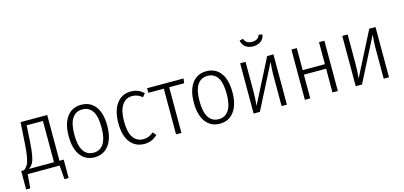

<svg xmlns="http://www.w3.org/2000/svg" viewBox="-74 -1269 4061 1929"><g transform="rotate(-15 1956.5 -304.0)"><path d="M448 -47V145H405L393 0H61L49 145H6V-47H36Q60 -66 73.5 -88Q87 -110 97 -159.5Q107 -209 113 -301L127 -523H404V-47ZM347 -476H178L168 -308Q162 -217 152.5 -166.5Q143 -116 127.5 -90.5Q112 -65 86 -47H347Z M959 -263Q959 -134 905 -61.5Q851 11 757 11Q663 11 610 -60.5Q557 -132 557 -261Q557 -390 610.5 -462Q664 -534 758 -534Q853 -534 906 -464Q959 -394 959 -263ZM616 -261Q616 -148 652.5 -92Q689 -36 757 -36Q825 -36 862 -92Q899 -148 899 -263Q899 -376 863 -431Q827 -486 758 -486Q690 -486 653 -430.5Q616 -375 616 -261Z M1408 -481 1380 -446Q1357 -466 1332 -476Q1307 -486 1276 -486Q1210 -486 1171.5 -429.5Q1133 -373 1133 -259Q1133 -146 1171 -92Q1209 -38 1276 -38Q1307 -38 1332 -48.5Q1357 -59 1383 -80L1411 -45Q1352 11 1275 11Q1181 11 1127 -58.5Q1073 -128 1073 -258Q1073 -388 1127.5 -461Q1182 -534 1275 -534Q1314 -534 1346 -521.5Q1378 -509 1408 -481Z M1816 -475H1660V0H1604V-475H1443V-523H1822Z M2261 -263Q2261 -134 2207 -61.5Q2153 11 2059 11Q1965 11 1912 -60.5Q1859 -132 1859 -261Q1859 -390 1912.5 -462Q1966 -534 2060 -534Q2155 -534 2208 -464Q2261 -394 2261 -263ZM1918 -261Q1918 -148 1954.5 -92Q1991 -36 2059 -36Q2127 -36 2164 -92Q2201 -148 2201 -263Q2201 -376 2165 -431Q2129 -486 2060 -486Q1992 -486 1955 -430.5Q1918 -375 1918 -261Z M2757 0H2702V-329Q2702 -383 2710 -458L2476 0H2411V-523H2467V-212Q2467 -139 2459 -67L2692 -523H2757ZM2465 -745 2502 -753Q2519 -700 2583 -700Q2649 -700 2665 -753L2702 -745Q2697 -703 2664 -678Q2631 -653 2583 -653Q2535 -653 2503 -678Q2471 -703 2465 -745Z M3231 -247H3000V0H2944V-523H3000V-294H3231V-523H3287V0H3231Z M3819 0H3764V-329Q3764 -383 3772 -458L3538 0H3473V-523H3529V-212Q3529 -139 3521 -67L3754 -523H3819Z"/></g></svg>

Font: Fira Sans Condensed Light
Style: Regular
Weight: 300
Width: 3
Designer: bBox Type GmbH & Carrois Corporate GbR & Edenspiekermann AG
Foundry: bBox Type GmbH & Carrois Corporate GbR & Edenspiekermann AG
Version: Version 4.301